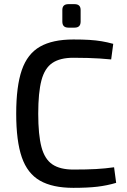

<svg xmlns="http://www.w3.org/2000/svg" viewBox="-20 -892 613 924"><path d="M333 -702Q378 -702 410 -700Q442 -698 469 -693.5Q496 -689 525 -681L515 -606Q485 -609 459 -610.5Q433 -612 403.5 -613Q374 -614 333 -614Q269 -614 232 -589Q195 -564 179.5 -505.5Q164 -447 164 -345Q164 -243 179.5 -184.5Q195 -126 232 -101Q269 -76 333 -76Q398 -76 442.5 -78.5Q487 -81 529 -87L539 -12Q495 1 448.5 6.5Q402 12 333 12Q233 12 172.5 -22.5Q112 -57 85 -135Q58 -213 58 -345Q58 -477 85 -555Q112 -633 172.5 -667.5Q233 -702 333 -702ZM339 -872Q368 -872 368 -844V-788Q368 -759 339 -759H309Q280 -759 280 -788V-844Q280 -872 309 -872Z"/></svg>

Font: Exo 2 Medium
Style: Regular
Weight: 500
Designer: Natanael Gama
Foundry: Natanael Gama
Version: Version 2.010